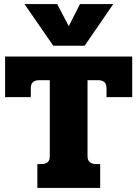

<svg xmlns="http://www.w3.org/2000/svg" viewBox="-20 -921 673 941"><path d="M100 -901H260L317 -793L372 -901H535L395 -697H241ZM163 -117H184Q224 -117 224 -154V-528H172Q131 -528 131 -489V-445H5V-644H628V-445H502V-489Q502 -528 461 -528H409V-154Q409 -137 419.5 -127Q430 -117 450 -117H471V0H163Z"/></svg>

Font: Pridi
Style: Bold
Weight: 700
Designer: Katatrad Team
Foundry: CadsonDemak
Version: Version 1.001